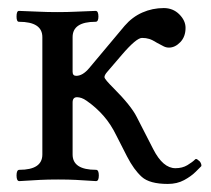

<svg xmlns="http://www.w3.org/2000/svg" viewBox="-20 -445 522 476"><path d="M396 11Q351 11 331.5 -6.5Q312 -24 295 -57L269 -108Q255 -137 236.5 -158Q218 -179 195 -195Q188 -200 182 -202Q176 -204 171 -204Q160 -204 160 -191V-68H85V-352H160V-267Q160 -257 169 -257Q185 -257 201 -276L289 -381Q308 -403 333 -414Q358 -425 386 -425Q409 -425 424.5 -409.5Q440 -394 440 -376Q440 -354 427 -340.5Q414 -327 399 -327Q392 -327 386 -330Q380 -333 369 -339Q358 -346 350 -348.5Q342 -351 332 -351Q325 -351 312.5 -340.5Q300 -330 282 -309L246 -267Q239 -259 239 -254Q239 -251 245 -244Q251 -237 262 -226Q283 -205 297.5 -187Q312 -169 319 -155L360 -75Q384 -28 415 -28Q432 -28 444.5 -35.5Q457 -43 464 -50Q466 -52 469.5 -49.5Q473 -47 475 -45Q477 -43 478.5 -39Q480 -35 479 -33Q476 -30 465 -19Q454 -8 436.5 1.5Q419 11 396 11ZM28 4Q21 4 21 -10Q21 -24 28 -24Q85 -24 85 -62V-98H160V-62Q160 -24 218 -24Q225 -24 225 -10Q225 4 218 4Q187 2 168.5 1Q150 0 124 0Q98 0 79 1Q60 2 28 4ZM85 -317V-353Q85 -391 27 -391Q21 -391 21 -404Q21 -418 27 -418Q58 -417 77.5 -416Q97 -415 122 -415Q148 -415 167 -416Q186 -417 217 -418Q224 -418 224 -404Q224 -391 217 -391Q160 -391 160 -353V-317Z"/></svg>

Font: Junicode VF
Style: Regular
Weight: 400
Designer: Peter S. Baker
Version: Version 2.213